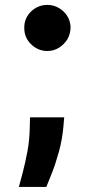

<svg xmlns="http://www.w3.org/2000/svg" viewBox="-20 -567 342 765"><path d="M99.6 -99.6H235.8L232.4 -60.1Q228 -11.7 215.3 35.6Q201.2 85.9 188 119.6Q172.4 159.7 164.6 177.7H55.2Q57.1 170.9 62.3 151.4Q67.4 131.8 70.8 119.6Q81.5 78.1 89.4 35.6Q97.7 -9.8 98.6 -59.6ZM168.9 -363.8Q130.9 -363.8 103.5 -391.1Q76.2 -418 76.7 -456.5Q76.2 -493.7 103.5 -521Q130.9 -547.4 168.9 -547.4Q205.1 -547.4 233.4 -521Q260.7 -494.6 261.2 -456.5Q260.3 -430.2 248 -409.7Q234.4 -388.7 214.4 -376.5Q193.4 -363.8 168.9 -363.8Z"/></svg>

Font: My Font
Style: Regular
Weight: 500
Designer: Rasmus Andersson
Foundry: rsms
Version: Version 0.001